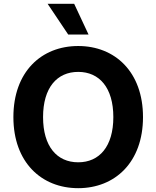

<svg xmlns="http://www.w3.org/2000/svg" viewBox="-20 -979 822 1009"><path d="M731.5 -363.6C731.5 -601.6 583.8 -737.2 391 -737.2C197.1 -737.2 50.4 -601.6 50.4 -363.6C50.4 -126.8 197.1 9.9 391 9.9C583.8 9.9 731.5 -125.7 731.5 -363.6ZM206.3 -363.6C206.3 -517.8 279.1 -601.2 391 -601.2C502.5 -601.2 575.6 -517.8 575.6 -363.6C575.6 -209.5 502.5 -126.1 391 -126.1C279.1 -126.1 206.3 -209.5 206.3 -363.6ZM230.1 -959.2 338.4 -797.6H445.3L369.7 -959.2Z"/></svg>

Font: Margiela Sans
Style: Bold
Weight: 700
Designer: Stefan Endress, Andreas Faust
Version: Version 1.100;FEAKit 1.0